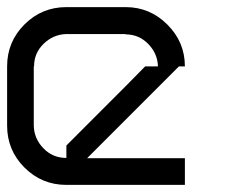

<svg xmlns="http://www.w3.org/2000/svg" viewBox="-20 -520 707 540"><path d="M225 -75H500V0H166.7Q97.5 0 48.8 -48.8Q0 -97.5 0 -166.7V-333.3Q0 -402.5 48.8 -451.2Q97.5 -500 166.7 -500H333.3Q401.7 -500 450.8 -450.8Q500 -401.7 500 -333.3H483.3L316.7 -166.7ZM166.7 -75.8V-110.8Q196.7 -140.8 333.3 -277.5L388.3 -333.3H424.2Q423.3 -369.2 397.1 -396.2Q370.8 -423.3 333.3 -423.3V-424.2H166.7Q130 -423.3 102.9 -397.1Q75.8 -370.8 75.8 -333.3H75V-166.7Q75.8 -130 102.1 -102.9Q128.3 -75.8 166.7 -75.8Z"/></svg>

Font: 0xA000-Squareish-Mono
Style: Squareish-Mono
Weight: 400
Version: Version 0.1